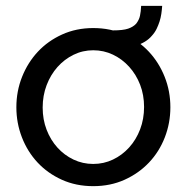

<svg xmlns="http://www.w3.org/2000/svg" viewBox="-20 -627 639 657"><path d="M299 10Q240 10 191.5 -12Q143 -34 108.5 -71Q74 -108 55 -157Q36 -206 36 -260Q36 -315 55.5 -364Q75 -413 109.5 -450Q144 -487 192.5 -509Q241 -531 299 -531Q358 -531 406.5 -509Q455 -487 489.5 -450Q524 -413 543.5 -364Q563 -315 563 -260Q563 -206 544 -157Q525 -108 490 -71Q455 -34 406.5 -12Q358 10 299 10ZM126 -259Q126 -218 139.5 -183Q153 -148 176.5 -122Q200 -96 231.5 -81Q263 -66 299 -66Q335 -66 366.5 -81Q398 -96 422 -122.5Q446 -149 459.5 -184.5Q473 -220 473 -261Q473 -302 459.5 -337Q446 -372 422 -398.5Q398 -425 366.5 -440Q335 -455 299 -455Q263 -455 231.5 -439.5Q200 -424 176.5 -397.5Q153 -371 139.5 -335.5Q126 -300 126 -259ZM366 -523Q401 -523 418.5 -529Q436 -535 446 -546Q456 -559 459 -573Q462 -587 463 -607H535Q534 -593 532 -579.5Q530 -566 526 -553.5Q522 -541 516 -528.5Q510 -516 500 -505Q490 -493 476 -484.5Q462 -476 444.5 -470.5Q427 -465 406.5 -462Q386 -459 364 -459Z"/></svg>

Font: Rising Sun
Style: Regular
Weight: 400
Designer: Matt McInerney, Pablo Impallari, Rodrigo Fuenzalida (Raleway font), Stephen Hutchings (Greek), Cristiano Sobral (main ch
Foundry: The Rising Sun Project Authors
Version: Version 4.327; ttfautohint (v1.8.4.7-5d5b-dirty)